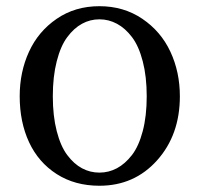

<svg xmlns="http://www.w3.org/2000/svg" viewBox="-20 -574 638 614"><path d="M43 -266.1Q43 -343.8 72.8 -408.7Q102.5 -473.6 161.4 -513.9Q220.2 -554.2 297.9 -554.2Q375.5 -554.2 435.1 -513.9Q494.6 -473.6 524.9 -408.7Q555.2 -343.8 555.2 -266.1Q555.2 -142.6 482.4 -61.3Q409.7 20 297.9 20Q219.7 20 161.4 -17.3Q103 -54.7 73 -119.1Q43 -183.6 43 -266.1ZM161.4 -377.9Q148.9 -329.1 148.9 -266.1Q148.9 -203.1 161.4 -154.8Q173.8 -106.4 195.1 -78.1Q216.3 -49.8 242.2 -35.9Q268.1 -22 297.9 -22Q327.6 -22 353.8 -35.9Q379.9 -49.8 401.9 -78.1Q423.8 -106.4 436.5 -154.8Q449.2 -203.1 449.2 -266.1Q449.2 -329.1 436.5 -377.9Q423.8 -426.8 402.1 -455.3Q380.4 -483.9 354 -498Q327.6 -512.2 297.9 -512.2Q268.1 -512.2 242.2 -498Q216.3 -483.9 195.1 -455.3Q173.8 -426.8 161.4 -377.9Z"/></svg>

Font: Adamina
Style: Regular
Weight: 400
Designer: Cyreal (www.cyreal.org)
Foundry: Cyreal (www.cyreal.org)
Version: Version 1.010